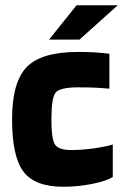

<svg xmlns="http://www.w3.org/2000/svg" viewBox="-20 -702 469 732"><path d="M26 0ZM410 -151V-27Q386 -12 332 -1Q278 10 221 10Q113 10 69.5 -47.5Q26 -105 26 -247Q26 -389 82 -446.5Q138 -504 278 -504Q312 -504 339 -502.5Q366 -501 397 -497V-364Q348 -368 326 -368.5Q304 -369 278 -369Q209 -369 192.5 -349.5Q176 -330 176 -247Q176 -172 189.5 -151Q203 -130 252 -130Q292 -130 335.5 -136Q379 -142 410 -151ZM272 -682H429L283 -551H167Z"/></svg>

Font: Blinker
Style: Bold
Weight: 700
Designer: Juergen Huber
Foundry: supertype
Version: Version 1.015;PS 1.15;hotconv 1.0.88;makeotf.lib2.5.647800; 